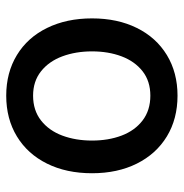

<svg xmlns="http://www.w3.org/2000/svg" viewBox="-7 -570 588 614"><g transform="rotate(-90 287.0 -263.0)"><path d="M40 -262.7Q40 -344.7 70.8 -406.7Q101.6 -468.8 157.7 -502.9Q213.9 -537.1 288.1 -537.1Q361.8 -537.1 418 -502.9Q474.1 -468.8 504.6 -406.5Q535.2 -344.2 535.2 -262.7Q535.2 -181.2 504.6 -119.4Q474.1 -57.6 418 -23.4Q361.8 10.7 288.1 10.7Q213.9 10.7 157.7 -23.4Q101.6 -57.6 70.8 -119.4Q40 -181.2 40 -262.7ZM429.7 -262.7Q429.7 -314.9 413.8 -357.7Q397.9 -400.4 366 -425.8Q334 -451.2 288.1 -451.2Q241.2 -451.2 208.7 -425.8Q176.3 -400.4 160.4 -357.7Q144.5 -314.9 144.5 -262.7Q144.5 -210.4 160.4 -168.2Q176.3 -126 208.7 -101.1Q241.2 -76.2 288.1 -76.2Q334.5 -76.2 366.2 -101.1Q397.9 -126 413.8 -168.2Q429.7 -210.4 429.7 -262.7Z"/></g></svg>

Font: WEMIX Pretendard Medium
Style: Regular
Weight: 500
Designer: Base glyphs from Inter by Rasmus Andersson; Hangeul glyphs from Noto Sans CJK(Source Han Sans) by Jang Soo-young and Kan
Foundry: Kil Hyung-jin
Version: Version 1.000